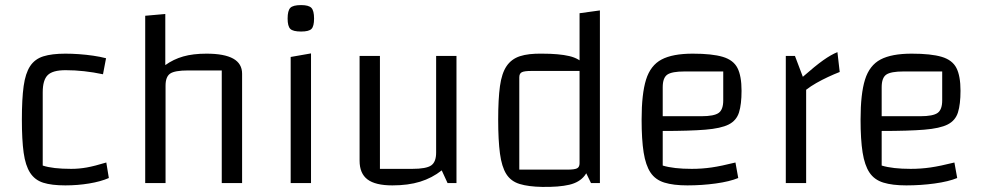

<svg xmlns="http://www.w3.org/2000/svg" viewBox="-20 -720 3873 755"><path d="M237 9Q183 9 150 -1.5Q117 -12 98.5 -40.5Q80 -69 73 -119.5Q66 -170 66 -250Q66 -331 73 -381.5Q80 -432 98.5 -460Q117 -488 150.5 -498.5Q184 -509 237 -509Q263 -509 291 -507Q319 -505 346.5 -501Q374 -497 397 -491L385 -428Q347 -436 310.5 -440Q274 -444 238 -444Q187 -444 167.5 -424.5Q148 -405 148 -357V-69Q187 -56 260 -56Q291 -56 321.5 -61.5Q352 -67 398 -81L408 -20Q376 -6 330.5 1.5Q285 9 237 9Z M551 0V-658L630 -665V-464Q662 -487 700.5 -498Q739 -509 792 -509Q862 -509 897 -489.5Q932 -470 932 -430V0H852V-443H720Q667 -443 649 -430.5Q631 -418 631 -383V0Z M1123 -496 1203 -510V0H1123ZM1164 -596Q1132 -596 1121.5 -606.5Q1111 -617 1111 -647Q1111 -678 1121.5 -689Q1132 -700 1164 -700Q1194 -700 1204.5 -689Q1215 -678 1215 -647Q1215 -617 1205 -606.5Q1195 -596 1164 -596Z M1775 -500V0H1740L1717 -50Q1679 -20 1632 -5.5Q1585 9 1523 9Q1456 9 1425 -14.5Q1394 -38 1394 -88V-500H1474V-56H1601Q1656 -56 1675.5 -69.5Q1695 -83 1695 -120V-500Z M2112 -509Q2178 -509 2218.5 -499.5Q2259 -490 2279.5 -464Q2300 -438 2306.5 -386.5Q2313 -335 2313 -250Q2313 -162 2306.5 -109.5Q2300 -57 2279.5 -30Q2259 -3 2218.5 6.5Q2178 16 2112 15Q2058 14 2023.5 3.5Q1989 -7 1971 -35.5Q1953 -64 1946 -116Q1939 -168 1939 -250Q1939 -331 1946 -381.5Q1953 -432 1972 -460Q1991 -488 2024.5 -499Q2058 -510 2112 -509ZM2259 -441H2069Q2042 -441 2032 -436Q2022 -431 2022 -416V-53H2211Q2239 -53 2249 -58Q2259 -63 2259 -78ZM2339 -679V0H2304L2259 -93V-668Z M2683 9Q2628 9 2592.5 -2Q2557 -13 2538 -41.5Q2519 -70 2511 -120.5Q2503 -171 2503 -250Q2503 -351 2520.5 -407Q2538 -463 2581.5 -486Q2625 -509 2704 -509Q2780 -509 2822 -496.5Q2864 -484 2880 -452.5Q2896 -421 2896 -363Q2896 -310 2886 -278Q2876 -246 2845.5 -230.5Q2815 -215 2753 -210Q2691 -205 2586 -205H2556V-263H2738Q2788 -263 2806 -276Q2824 -289 2824 -325V-439H2672Q2622 -439 2604 -426.5Q2586 -414 2586 -377V-69Q2629 -56 2700 -56Q2740 -56 2778 -61.5Q2816 -67 2872 -81L2883 -20Q2849 -6 2794.5 1.5Q2740 9 2683 9Z M3106 -500 3137 -418Q3186 -461 3217 -483Q3248 -505 3273 -515L3282 -437Q3259 -428 3235.5 -417Q3212 -406 3190 -393.5Q3168 -381 3150 -367V0H3070V-500Z M3544 9Q3489 9 3453.5 -2Q3418 -13 3399 -41.5Q3380 -70 3372 -120.5Q3364 -171 3364 -250Q3364 -351 3381.5 -407Q3399 -463 3442.5 -486Q3486 -509 3565 -509Q3641 -509 3683 -496.5Q3725 -484 3741 -452.5Q3757 -421 3757 -363Q3757 -310 3747 -278Q3737 -246 3706.5 -230.5Q3676 -215 3614 -210Q3552 -205 3447 -205H3417V-263H3599Q3649 -263 3667 -276Q3685 -289 3685 -325V-439H3533Q3483 -439 3465 -426.5Q3447 -414 3447 -377V-69Q3490 -56 3561 -56Q3601 -56 3639 -61.5Q3677 -67 3733 -81L3744 -20Q3710 -6 3655.5 1.5Q3601 9 3544 9Z"/></svg>

Font: Changa Light
Style: Regular
Weight: 300
Designer: Eduardo Rodriguez Tunni
Foundry: Eduardo Rodriguez Tunni
Version: Version 3.002; ttfautohint (v1.8.2)